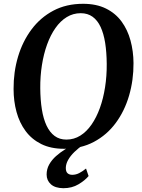

<svg xmlns="http://www.w3.org/2000/svg" viewBox="-20 -773 746 1011"><path d="M317.5 10.5Q247.5 10.5 197.2 -14.5Q147 -39.5 114.8 -83Q82.5 -126.5 67 -183.5Q51.5 -240.5 51.5 -304.5Q51 -394 75 -474.5Q99 -555 145.8 -617.8Q192.5 -680.5 260.8 -716.8Q329 -753 417.5 -753Q487.5 -753 538 -728Q588.5 -703 620.2 -659.5Q652 -616 667.2 -559.8Q682.5 -503.5 683 -441Q683.5 -351.5 659.8 -270Q636 -188.5 589.5 -125.5Q543 -62.5 474.5 -26Q406 10.5 317.5 10.5ZM329.5 -38Q369.5 -38 402.8 -58.8Q436 -79.5 462 -117Q488 -154.5 506 -204.5Q524 -254.5 533.2 -313.5Q542.5 -372.5 542 -436.5Q541.5 -498 533.8 -547Q526 -596 509.8 -631Q493.5 -666 467.5 -684.8Q441.5 -703.5 405 -703.5Q365 -703.5 331.5 -683Q298 -662.5 272 -625.5Q246 -588.5 228 -538.8Q210 -489 200.8 -430.5Q191.5 -372 192 -308.5Q192.5 -246.5 200.5 -196.8Q208.5 -147 225.2 -111.5Q242 -76 267.8 -57Q293.5 -38 329.5 -38ZM313.5 218Q270 217.5 247.8 197.2Q225.5 177 225.5 146Q225.5 117 239.2 92.8Q253 68.5 275 49Q297 29.5 322.8 13.5Q348.5 -2.5 372.5 -15L399 -26L421.5 -13Q393 6.5 371.8 27.2Q350.5 48 338.8 69Q327 90 326.5 111Q326.5 131 335.8 139.2Q345 147.5 360.5 147.5Q379.5 147.5 397 138.5Q414.5 129.5 433 114.5L446.5 154Q427.5 177 393.2 197.5Q359 218 313.5 218Z"/></svg>

Font: Merriweather 48pt SemiBold
Style: Italic
Weight: 600
Italic angle: -7.8°
Designer: Eben Sorkin
Foundry: Eben Sorkin
Version: Version 2.101